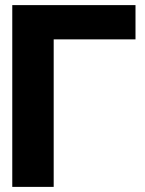

<svg xmlns="http://www.w3.org/2000/svg" viewBox="-20 -731 568 751"><path d="M28 0H190V-577H510V-711H28Z"/></svg>

Font: Asimov Pro
Style: Blk
Weight: 900
Designer: Google
Version: Version 2.000980; 2014